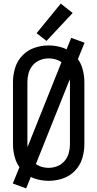

<svg xmlns="http://www.w3.org/2000/svg" viewBox="-20 -995 540 1065"><path d="M125 50 51 23 88 -68Q72 -90 64 -116Q52 -155 52 -195V-540Q52 -580 64 -619Q76 -658 104.5 -687.5Q133 -717 171.5 -730Q210 -743 250 -743Q290 -743 329 -730Q340 -726 349 -721L375 -785L449 -758L412 -667Q428 -645 436 -619Q448 -580 448 -540V-195Q448 -155 436 -116Q424 -77 395.5 -47.5Q367 -18 328.5 -5Q290 8 250 8Q210 8 171 -5Q160 -9 151 -14ZM250 -64Q275 -64 298.5 -73.5Q322 -83 338.5 -102.5Q355 -122 361.5 -146Q368 -170 368 -195V-540Q368 -547 367 -555L179 -85Q189 -78 201 -73Q225 -64 250 -64ZM133 -180 321 -650Q311 -657 299 -662Q275 -671 250 -671Q225 -671 201.5 -661.5Q178 -652 161.5 -632.5Q145 -613 138.5 -589Q132 -565 132 -540V-195Q132 -188 133 -180ZM238 -768 183 -811 317 -975 383 -923Z"/></svg>

Font: Iosevka SS08
Style: Regular
Weight: 400
Monospace: yes
Designer: Belleve Invis
Foundry: Belleve Invis
Version: 2.1.0; ttfautohint (v1.8.2)